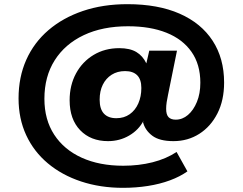

<svg xmlns="http://www.w3.org/2000/svg" viewBox="-20 -736 1164 921"><path d="M570 165Q461 165 369 134.5Q277 104 209.5 47.5Q142 -9 105.5 -88Q69 -167 69 -264Q69 -366 106 -449Q143 -532 212.5 -591.5Q282 -651 378 -683.5Q474 -716 591 -716Q738 -716 841.5 -670.5Q945 -625 1000 -540.5Q1055 -456 1055 -340Q1055 -255 1023 -192Q991 -129 936 -94Q881 -59 812 -59Q745 -59 710.5 -85Q676 -111 666 -150L669 -158Q646 -113 600 -86Q554 -59 498 -59Q415 -59 364.5 -111.5Q314 -164 314 -255Q314 -327 344.5 -383.5Q375 -440 429 -472.5Q483 -505 552 -505Q603 -505 634 -486.5Q665 -468 682 -432L696 -493H829L786 -281Q782 -263 779.5 -246Q777 -229 777 -214Q777 -186 788.5 -174Q800 -162 823 -162Q855 -162 881.5 -184.5Q908 -207 924.5 -247Q941 -287 941 -339Q941 -427 898.5 -487.5Q856 -548 778.5 -579Q701 -610 594 -610Q472 -610 382 -567.5Q292 -525 242.5 -447Q193 -369 193 -262Q193 -162 240 -90Q287 -18 372 20.5Q457 59 571 59Q646 59 711.5 42.5Q777 26 827 -7L879 86Q844 111 795.5 129Q747 147 689.5 156Q632 165 570 165ZM538 -169Q575 -169 602 -188Q629 -207 643.5 -240Q658 -273 658 -314Q658 -355 638 -375Q618 -395 580 -395Q543 -395 515.5 -377.5Q488 -360 473 -329.5Q458 -299 458 -258Q458 -213 478.5 -191Q499 -169 538 -169Z"/></svg>

Font: Nunito Sans 7pt SemiExpanded Black
Style: Regular
Weight: 900
Width: 6
Designer: Vernon Adams
Foundry: Vernon Adams
Version: Version 3.101;gftools[0.9.27]